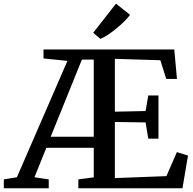

<svg xmlns="http://www.w3.org/2000/svg" viewBox="-58 -1008 1036 1028"><path d="M-37.5 0V-47.5L32.5 -59L303 -682L175 -695V-743H875L889.5 -585.5H832L800.5 -685.5L557 -693V-410L721.5 -413.5L736 -497H790.5V-265.5H736L721.5 -352.5L557 -355V-54.5L833 -65L889 -193.5L948.5 -175L919 0H361.5V-47.5L444 -58.5V-216.5H190L126.5 -59L203 -47.5V0ZM213.5 -276H444V-689H380.5L327 -556.5ZM479.5 -800 441 -832.5 563 -988.5 638.5 -928.5Q625 -910.5 605.5 -891.5Q586 -872.5 564 -854.5Q542 -836.5 520.5 -822.2Q499 -808 480.5 -800Z"/></svg>

Font: Merriweather 28pt Medium
Style: Regular
Weight: 500
Version: Version 2.100